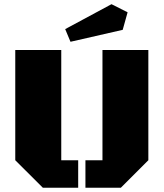

<svg xmlns="http://www.w3.org/2000/svg" viewBox="-20 -883 769 903"><path d="M381.8 0V-129.4H461.9V-647.9H677.7V-129.4L548.3 0ZM181.6 0 51.8 -129.4V-647.9H268.1V-129.4H347.7V0ZM311.5 -686.5 286.6 -746.1 504.4 -863.3 580.1 -825.2 557.1 -742.7Z"/></svg>

Font: Black Ops One
Style: Regular
Weight: 400
Designer: James Grieshaber, Eben Sorkin
Foundry: Sorkin Type Co.
Version: Version 1.004; ttfautohint (v1.8.4.7-5d5b)